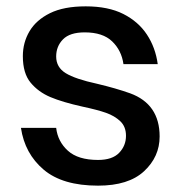

<svg xmlns="http://www.w3.org/2000/svg" viewBox="-20 -578 568 605"><path d="M289 7Q177 7 117.5 -43.5Q58 -94 46 -175H157Q162 -132 194 -103Q226 -74 289 -74Q334 -74 355.5 -96.5Q377 -119 377 -150Q377 -179 359 -196Q341 -213 314 -222.5Q287 -232 240 -242Q177 -256 139 -272Q101 -288 76.5 -317.5Q52 -347 52 -401Q52 -444 73 -479.5Q94 -515 137.5 -536.5Q181 -558 250 -558Q321 -558 368.5 -534Q416 -510 443 -469Q470 -428 477 -376H369Q363 -419 333.5 -447.5Q304 -476 247 -476Q200 -476 178.5 -454Q157 -432 157 -400Q157 -366 187 -347.5Q217 -329 286 -314Q345 -300 390 -284Q483 -250 483 -148Q483 -84 434 -38.5Q385 7 289 7Z"/></svg>

Font: Ulagadi Sans Medium
Style: Regular
Weight: 500
Designer: Ninad Kale (Devanagari), Jonny Pinhorn (Latin)
Foundry: Indian Type Foundry
Version: Version 3.01;March 29, 2020;FontCreator 12.0.0.2522 64-bit; 